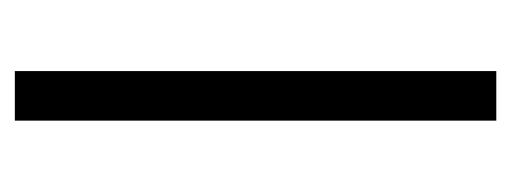

<svg xmlns="http://www.w3.org/2000/svg" viewBox="-240 -465 705 265"><g transform="rotate(90 112.5 -332.5)"><path d="M146.5 -665V-0.5H78.1V-665Z"/></g></svg>

Font: Vazirmatn RD UI Light
Style: Regular
Weight: 300
Designer: Saber Rastikerdar
Foundry: Saber Rastikerdar
Version: Version 33.003